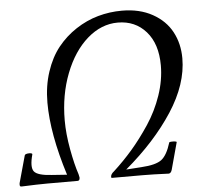

<svg xmlns="http://www.w3.org/2000/svg" viewBox="-59 -728 825 783"><g transform="rotate(-5 353.5 -336.5)"><path d="M-2 2.9Q-7.3 2.9 -8.5 -0.2Q-9.8 -3.4 -8.8 -11.2L22 -122.1Q23.4 -128.9 41 -129.4Q54.2 -128.9 53.2 -124Q39.1 -72.3 53 -54.4Q66.9 -36.6 125 -33.2L187 -28.8Q132.8 -200.2 132.8 -328.1Q132.8 -396 151.9 -453.9Q170.9 -511.7 203.1 -552Q235.4 -592.3 278.6 -620.6Q321.8 -648.9 369.6 -662.4Q417.5 -675.8 467.8 -675.8Q540 -675.8 592.8 -646.5Q645.5 -617.2 671.1 -569.1Q696.8 -521 696.8 -460.9Q696.8 -355.5 624.3 -243.9Q551.8 -132.3 429.2 -28.8L492.2 -33.2Q550.8 -36.6 574.5 -54.4Q598.1 -72.3 613.8 -124Q614.7 -125.5 622.6 -126Q630.4 -126.5 637.5 -125.5Q644.5 -124.5 644 -122.1L613.8 -11.2Q609.4 2.9 600.1 2.9Q534.2 0 494.1 0H369.1Q365.2 0 365.2 -3.9Q365.2 -15.6 378.9 -25.9Q420.4 -64 456.5 -105.7Q492.7 -147.5 528.6 -201.4Q564.5 -255.4 585.7 -317.4Q606.9 -379.4 606.9 -439.9Q606.9 -527.8 562.5 -578.4Q518.1 -628.9 446.8 -628.9Q379.4 -628.9 322 -578.9Q264.6 -528.8 230.7 -441.4Q196.8 -354 196.8 -250Q196.8 -194.8 208.5 -131.1Q220.2 -67.4 233.9 -26.9Q236.8 -15.1 236.8 -13.2Q236.8 0 228 0H104Q65.4 0 -2 2.9Z"/></g></svg>

Font: Junicode SmCond Light
Style: Italic
Weight: 300
Width: 4
Italic angle: -11°
Designer: Peter S. Baker
Version: Version 2.206